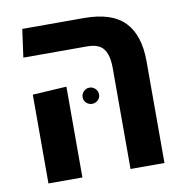

<svg xmlns="http://www.w3.org/2000/svg" viewBox="-71 -668 707 735"><g transform="rotate(-10 282.5 -300.0)"><path d="M378 0V-393Q378 -442 360 -466.5Q342 -491 296 -491H48L63 -600H303Q411 -600 460.5 -548.5Q510 -497 510 -396V0ZM59 0V-345L191 -353V0ZM277 -271Q264 -271 254.5 -280Q245 -289 245 -302Q245 -315 254.5 -324.5Q264 -334 277 -334Q290 -334 299.5 -324.5Q309 -315 309 -302Q309 -289 299.5 -280Q290 -271 277 -271Z"/></g></svg>

Font: Noto Sans Hebrew Condensed SemiBold
Style: Regular
Weight: 600
Width: 3
Designer: Ben Nathan
Foundry: Google LLC
Version: Version 3.001; ttfautohint (v1.8.4.7-5d5b)